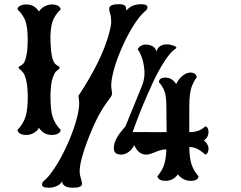

<svg xmlns="http://www.w3.org/2000/svg" viewBox="-20 -820 1128 897"><path d="M207 57.1Q176.3 57.1 176.3 42Q176.3 38.6 178.5 33.4Q180.7 28.3 181.6 27.8Q212.9 4.4 253.4 -64Q279.8 -109.9 301.8 -161.1Q323.7 -212.4 336.9 -259.8Q350.1 -307.1 350.1 -339.8L346.7 -372.6Q458 -541.5 490.7 -668Q499.5 -701.2 499.5 -717.8Q499.5 -742.7 494.9 -754.9Q490.2 -767.1 490.2 -777.8Q490.2 -788.6 499 -793.9Q508.3 -800.3 539.1 -800.3Q569.3 -800.3 569.3 -779.3V-772.5Q569.3 -769 575.4 -776.1Q581.5 -783.2 593.3 -790Q611.8 -800.3 640.1 -800.3Q668.9 -800.3 668.9 -785.6Q668.9 -782.2 666 -776.9L663.1 -771.5Q630.9 -748 592.3 -682.1Q566.4 -637.2 545.2 -587.4Q523.9 -537.6 511.7 -492.7Q499.5 -447.8 499.5 -417.5L503.4 -384.3Q503.4 -375 498 -367.7Q492.7 -360.4 487.3 -353Q477.1 -339.4 467.3 -324.7Q457.5 -310.1 440.4 -279.8Q429.7 -259.3 414.8 -226.1Q399.9 -192.9 385.5 -154.3Q371.1 -115.7 361.6 -79.6Q352.1 -43.5 352.1 -17.1Q352.1 -4.9 357.9 13.7Q363.3 32.7 363.3 38.1Q363.3 57.1 321.3 57.1Q285.2 57.1 273.4 39.1Q270.5 33.7 270.5 30.8V25.4Q262.7 44.9 232.9 53.7Q222.2 57.1 207 57.1ZM104.5 -189.5Q95.2 -189.5 88.4 -190.9Q71.8 -193.8 65.4 -203.6Q62 -209.5 61.5 -212.9Q96.7 -249.5 104.5 -296.9Q108.4 -317.9 109.4 -346.4Q110.4 -375 108.4 -403.1Q106.4 -431.2 101.1 -450.2Q95.2 -471.7 88.4 -480.2Q81.5 -488.8 75.2 -494.1Q65.9 -501 66.7 -505.1Q67.4 -509.3 75.2 -512.7Q82 -515.6 88.9 -522.7Q95.7 -529.8 100.6 -549.3Q109.4 -578.1 109.4 -634.8Q109.4 -691.9 99.1 -720.9Q88.9 -750 61.5 -776.4Q62.5 -790.5 83.5 -796.9Q92.3 -799.3 102.5 -799.3Q140.6 -799.3 162.1 -766.1Q174.8 -786.6 200.2 -795.4Q211.9 -799.3 220.7 -799.3Q230.5 -799.3 236.8 -797.9Q254.9 -793.9 259.8 -785.2Q263.2 -779.3 263.7 -776.4Q236.3 -750 226.1 -721.2Q219.2 -701.7 217 -676Q214.8 -650.4 215.8 -626Q216.8 -601.6 218.3 -585Q221.7 -554.7 227.3 -540Q232.9 -525.4 239.3 -520Q245.6 -514.6 250 -512.2Q258.8 -508.8 258.8 -504.9Q258.8 -501 255.9 -498.5Q247.6 -491.2 241.5 -485.8Q235.4 -480.5 227.1 -459Q215.8 -428.2 215.8 -367.2Q215.8 -305.2 226.3 -272.9Q236.8 -240.7 263.7 -212.9Q263.2 -198.7 241.7 -191.9Q231.9 -189.5 221.7 -189.5Q184.1 -189.5 162.1 -222.7Q150.4 -201.7 124.5 -192.9Q114.7 -189.5 104.5 -189.5ZM752.4 24.9Q727.5 24.9 718.3 11.2Q715.8 7.3 715.3 3.4Q736.8 -21.5 746.1 -48.6Q755.4 -75.7 757.3 -121.6H749Q734.9 -121.6 706.1 -109.9Q678.2 -97.7 664.6 -97.7Q625.5 -97.7 607.4 -142.1Q590.8 -109.9 561.5 -100.1Q553.2 -97.7 546.4 -97.7Q511.7 -97.7 511.7 -127.9Q511.7 -162.1 544.4 -203.6L566.4 -230.5L643.1 -418.5Q657.2 -453.1 654.8 -488.8Q652.3 -524.4 642.3 -551.8Q632.3 -579.1 623.5 -588.4Q627 -602.1 644.5 -608.9Q651.9 -611.8 660.6 -611.8Q670.4 -611.8 677.7 -609.9Q697.8 -605 706.1 -591.3Q710.9 -583.5 711.4 -578.6Q719.2 -612.8 761.2 -612.8Q773.9 -612.8 789.1 -607.4Q804.2 -602.1 804.2 -596.7Q804.2 -594.7 801.3 -593.3Q778.3 -579.6 749 -534.4Q719.7 -489.3 694.3 -434.6Q642.6 -321.3 612.3 -238.3L599.6 -203.1L758.3 -202.6L757.3 -318.8Q757.3 -365.2 750 -389.2Q742.7 -413.1 722.2 -436.5Q723.6 -457.5 753.4 -457.5Q783.2 -457.5 802.7 -427.7H803.2Q818.4 -460 846.7 -475.1Q862.8 -483.4 879.2 -480.2Q895.5 -477.1 899.4 -460Q885.7 -440.4 878.2 -421.9Q870.6 -403.3 867.4 -379.4Q864.3 -355.5 864.3 -318.8V-202.6H865.2Q911.6 -202.6 938.5 -229.5Q954.1 -227.1 954.1 -202.1Q954.1 -182.6 939 -168.9Q934.1 -165 933.3 -164.6Q932.6 -164.1 936 -161.1Q938.5 -159.2 942.9 -153.8Q947.3 -148.4 950.7 -141.1Q955.1 -131.3 953.9 -120.4Q952.6 -109.4 948.7 -104.5Q943.4 -98.1 938.5 -97.7Q901.4 -132.8 868.7 -132.8H864.3Q865.2 -81.5 874.8 -52.2Q884.3 -22.9 907.2 3.4Q905.8 24.9 870.6 24.9Q835.4 24.9 811 -5.4Q789.1 24.9 752.4 24.9Z"/></svg>

Font: Sancreek
Style: Regular
Weight: 400
Designer: Vernon Adams
Foundry: Vernon Adams
Version: Version 1.100; ttfautohint (v1.8.4.7-5d5b)